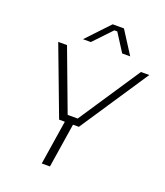

<svg xmlns="http://www.w3.org/2000/svg" viewBox="-167 -1056 1007 1169"><g transform="rotate(20 337.0 -472.0)"><path d="M243 0 288 -287H251L84 -730H141L290 -332H355L620 -730H674L379 -287H341L296 0ZM220 -797 359 -944H432L526 -797H474L400 -913H381L271 -797Z"/></g></svg>

Font: Sora ExtraLight
Style: Italic
Weight: 200
Designer: Jonathan Barnbrook, Juli√°n Moncada
Version: Version 1.000